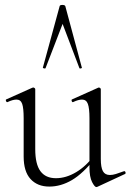

<svg xmlns="http://www.w3.org/2000/svg" viewBox="-20 -750 530 779"><path d="M180 7Q132 7 104 -23.5Q76 -54 76 -115V-270Q76 -311 70 -328.5Q64 -346 47 -346Q32 -346 11 -336Q7 -334 4.5 -340Q2 -346 6 -347L111 -394Q113 -395 115 -395Q117 -395 120 -393Q123 -391 123 -388V-145Q123 -84 144 -55.5Q165 -27 207 -27Q248 -27 289 -51.5Q330 -76 361 -119L366 -108Q317 -46 272 -19.5Q227 7 180 7ZM389 -388V-105Q389 -71 397.5 -55.5Q406 -40 426 -40Q437 -40 450 -44Q463 -48 482 -55Q487 -57 489 -51.5Q491 -46 487 -44L375 8Q373 9 371 9Q364 9 353.5 -11.5Q343 -32 343 -71V-270Q343 -311 336.5 -328.5Q330 -346 313 -346Q298 -346 277 -336Q273 -334 271 -340Q269 -346 273 -347L378 -394Q380 -395 381 -395Q383 -395 386 -393Q389 -391 389 -388ZM312 -476Q314 -474 308.5 -472.5Q303 -471 302 -474L234 -653L165 -474Q164 -471 158.5 -472.5Q153 -474 154 -476L222 -725Q223 -730 233 -730Q243 -730 245 -725Z"/></svg>

Font: Cormorant Infant Light Light
Style: Regular
Weight: 300
Version: Version 4.001